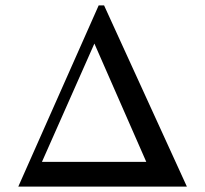

<svg xmlns="http://www.w3.org/2000/svg" viewBox="-20 -694 762 714"><path d="M675 0H48L347 -674H367ZM524 -92 331 -532 136 -92Z"/></svg>

Font: STIX MathJax Main
Style: Regular
Weight: 400
Designer: MicroPress Inc., with final additions and corrections provided by Coen Hoffman, Elsevier (retired)
Version: Version 1.1.1